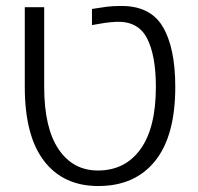

<svg xmlns="http://www.w3.org/2000/svg" viewBox="-20 -613 662 643"><path d="M309 10Q192 10 127.5 -74Q63 -158 63 -322V-589H128V-322Q128 -185 176 -113.5Q224 -42 308 -42Q399 -42 450.5 -113.5Q502 -185 502 -322Q502 -427 472.5 -484.5Q443 -542 371 -540Q349 -539 329 -536Q309 -533 288 -529V-583Q312 -587 334.5 -590Q357 -593 381 -593Q482 -595 524.5 -524.5Q567 -454 567 -322Q567 -158 499.5 -74Q432 10 309 10Z"/></svg>

Font: Noto Sans Hebrew Thin Light
Style: Regular
Weight: 300
Version: Version 3.001